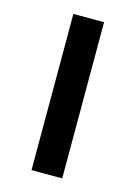

<svg xmlns="http://www.w3.org/2000/svg" viewBox="-90 -590 451 640"><g transform="rotate(15 136.0 -269.5)"><path d="M189 0H83V-539H189Z"/></g></svg>

Font: Noto Sans Sinhala Medium
Style: Regular
Weight: 500
Designer: Jelle Bosma - Monotype Design Team
Foundry: Monotype Imaging Inc.
Version: Version 2.006; ttfautohint (v1.8.4.7-5d5b)